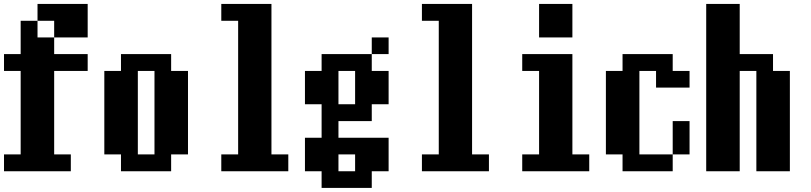

<svg xmlns="http://www.w3.org/2000/svg" viewBox="-20 -796 4040 957"><path d="M0 -26.4H83V-442.4H0V-526.4H83V-692.4H167V-609.4H250V-526.4H417V-442.4H250V-26.4H333V57.6H0ZM250 -609.4V-692.4H167V-776.4H417V-609.4Z M667 -26.4H750V-442.4H667ZM500 -26.4V-442.4H583V-526.4H833V-442.4H917V-26.4H833V57.6H583V-26.4Z M1083 -26.4H1167V-692.4H1083V-776.4H1333V-26.4H1417V57.6H1083Z M1667 -276.4H1750V-442.4H1667ZM1667 -26.4V57.6H1750V-26.4ZM1500 57.6V-109.4H1583V-276.4H1500V-442.4H1583V-526.4H1833V-442.4H1917V-276.4H1833V-192.4H1667V-109.4H1917V57.6H1833V140.6H1583V57.6ZM1833 -526.4V-609.4H1917V-526.4Z M2083 -26.4H2167V-692.4H2083V-776.4H2333V-26.4H2417V57.6H2083Z M2667 -609.4V-776.4H2833V-609.4ZM2583 -26.4H2667V-442.4H2583V-526.4H2833V-26.4H2917V57.6H2583Z M3000 -26.4V-442.4H3083V-526.4H3333V-442.4H3417V-359.4H3250V-442.4H3167V-26.4H3333V-192.4H3417V-26.4H3333V57.6H3083V-26.4Z M3500 57.6V-776.4H3667V-526.4H3833V-442.4H3917V57.6H3750V-442.4H3667V57.6Z"/></svg>

Font: KH Dot Dougenzaka 12
Style: Regular
Weight: 400
Designer: Original version for X68000 by Keitarou Hiraki (http://hp.vector.co.jp/authors/VA000874/) / TrueType conversion by Homem
Version: Version 1.00.20150527